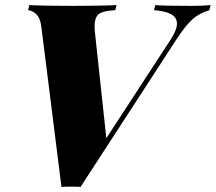

<svg xmlns="http://www.w3.org/2000/svg" viewBox="-20 -728 846 753"><path d="M806 -708 801 -688Q763 -677 735.5 -653Q708 -629 669 -569L296 5Q284 4 259 4Q234 4 221 5L142 -624Q138 -657 122.5 -672Q107 -687 90 -688L95 -708Q152 -705 263 -705Q378 -705 437 -708L432 -688Q386 -686 368.5 -673.5Q351 -661 351 -625Q351 -612 352 -604L397 -186L652 -577Q674 -612 674 -635Q674 -660 650.5 -672.5Q627 -685 584 -688L589 -708Q618 -705 731 -705Q775 -705 806 -708Z"/></svg>

Font: Playfair Display SC Black
Style: Italic
Weight: 900
Italic angle: -14°
Designer: Claus Eggers Sørensen
Foundry: Claus Eggers Sørensen
Version: Version 1.200; ttfautohint (v1.6)